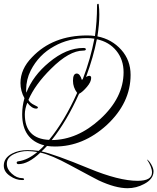

<svg xmlns="http://www.w3.org/2000/svg" viewBox="-57 -761 830 1013"><path d="M616 232Q552 232 464 191Q459 189 420 168Q381 147 310 109Q264 84 225.5 67.5Q187 51 156 44Q92 105 41 105Q31 105 31 97Q31 91 40 90Q90 83 140 41Q127 39 114.5 37.5Q102 36 89 36Q51 36 19 51Q-21 69 -21 103Q-21 132 5 155Q31 179 61 179Q70 179 70 186Q70 189 60 189Q27 189 -3 168Q-37 146 -37 113Q-37 72 7 49Q42 31 88 31Q102 31 116.5 32Q131 33 147 35Q155 28 162.5 21Q170 14 177 6Q60 -24 60 -158Q60 -201 72 -243Q51 -281 51 -323Q51 -397 112 -459Q221 -574 403 -574Q425 -574 444 -571Q449 -606 452 -646.5Q455 -687 455 -733Q455 -741 461 -741Q464 -741 464 -736Q467 -714 467 -684Q467 -658 464.5 -629.5Q462 -601 457 -569Q533 -554 583 -498Q632 -443 632 -366Q632 -218 506 -101Q382 12 233 12Q211 12 191 9Q184 17 176.5 24Q169 31 162 38Q229 52 413 128Q570 193 669 193Q745 193 745 149Q745 120 718 80Q730 87 741.5 107.5Q753 128 753 143Q753 184 703 210Q662 232 616 232ZM202 -23Q243 -73 280 -135Q317 -197 350 -271Q328 -300 328 -335Q328 -373 348 -373Q365 -373 375 -339L380 -344Q401 -399 416 -452Q431 -505 441 -557Q422 -560 403 -560Q305 -560 229 -517Q148 -473 105 -389Q81 -341 81 -288Q81 -284 81 -280Q81 -276 82 -272Q117 -362 202 -432Q293 -508 383 -508Q396 -508 396 -501Q396 -494 382 -494Q308 -494 212 -398Q128 -315 93 -234Q102 -217 124 -207Q143 -198 143 -195Q143 -188 134 -188Q111 -188 87 -219Q74 -186 74 -158Q74 -29 202 -23ZM216 -22Q352 -23 472 -133Q595 -246 595 -380Q595 -446 557 -493Q519 -540 454 -554Q436 -461 397 -355Q408 -361 414 -361Q424 -361 424 -350Q424 -329 402 -303Q391 -290 380.5 -280.5Q370 -271 360 -266Q296 -123 216 -22Z"/></svg>

Font: Love Light
Style: Regular
Weight: 400
Designer: Robert E. Leuschke
Foundry: Robert E. Leuschke
Version: Version 1.010; ttfautohint (v1.8.3)